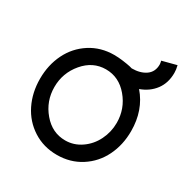

<svg xmlns="http://www.w3.org/2000/svg" viewBox="-142 -703 801 831"><g transform="rotate(30 258.0 -288.0)"><path d="M252 -488.8Q272.9 -488.8 296.4 -485.6Q319.8 -482.4 333 -479.5L345.7 -476.1Q388.2 -476.1 415.3 -495.1Q442.4 -514.2 442.4 -551.3Q442.4 -557.1 439.5 -568.8L510.7 -587.4Q515.6 -567.9 515.6 -551.3Q515.6 -501 489.3 -465.8Q462.9 -430.7 418 -414.6Q479.5 -343.8 479.5 -239.3Q479.5 -170.4 451.7 -113.8Q423.8 -57.1 371.3 -23.4Q318.8 10.3 252 10.3Q185.1 10.3 132.6 -23.4Q80.1 -57.1 52.2 -113.8Q24.4 -170.4 24.4 -239.3Q24.4 -308.1 52.2 -364.7Q80.1 -421.4 132.6 -455.1Q185.1 -488.8 252 -488.8ZM407.7 -239.3Q407.7 -309.6 362.5 -363.3Q317.4 -417 252 -417Q187 -417 141.6 -363.3Q96.2 -309.6 96.2 -239.3Q96.2 -168.9 141.4 -115.5Q186.5 -62 252 -62Q294.9 -62 331.3 -87.2Q367.7 -112.3 387.7 -153.1Q407.7 -193.8 407.7 -239.3Z"/></g></svg>

Font: Eligible
Style: Regular
Weight: 500
Version: Version 1.1